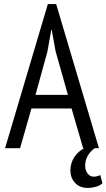

<svg xmlns="http://www.w3.org/2000/svg" viewBox="-20 -731 525 947"><path d="M333 -196H135L79 0H5L216 -711H257L468 0H447Q425 16 412.5 38Q400 60 400 88Q401 117 419.5 132.5Q438 148 475 133L485 173Q474 184 453.5 190Q433 196 414 196Q374 196 351 172Q328 148 327 110Q328 72 346 44.5Q364 17 395 0H390ZM155 -263H315L254 -479L235 -584H233L214 -477Z"/></svg>

Font: PT Sans Narrow
Style: Regular
Weight: 400
Width: 3
Designer: A.Korolkova, O.Umpeleva, V.Yefimov
Foundry: ParaType Ltd
Version: Version 2.003W OFL